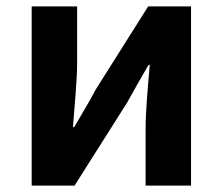

<svg xmlns="http://www.w3.org/2000/svg" viewBox="-20 -580 695 600"><path d="M79 0H213L377 -259C395 -292 425 -344 444 -377H448C442 -307 435 -233 435 -176V0H577V-560H443L279 -300C262 -267 231 -216 212 -183H208C213 -252 221 -327 221 -383V-560H79Z"/></svg>

Font: Noto Sans Mono CJK JP Bold
Style: Regular
Weight: 700
Designer: Ryoko NISHIZUKA (kana & ideographs); Paul D. Hunt (Latin, Greek & Cyrillic); Wenlong ZHANG (bopomofo); Sandoll Communica
Foundry: Adobe Systems Incorporated
Version: Version 1.004;PS 1.004;hotconv 1.0.82;makeotf.lib2.5.63406